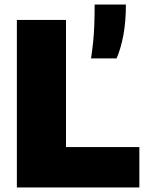

<svg xmlns="http://www.w3.org/2000/svg" viewBox="-20 -828 640 848"><path d="M54.5 0V-740H271.5V-178.5H595.5V0ZM382 -570Q388 -608.5 391.5 -643.5Q395 -678.5 396.5 -717.8Q398 -757 398 -808H536Q536 -729.5 524.5 -670.5Q513 -611.5 495 -570Z"/></svg>

Font: Encode Sans Black
Style: Regular
Weight: 900
Designer: Multiple Designers
Foundry: Impallari Type
Version: Version 3.002; ttfautohint (v1.8.3) -l 8 -r 50 -G 200 -x 14 